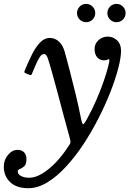

<svg xmlns="http://www.w3.org/2000/svg" viewBox="-145 -732 710 1012"><path d="M403.5 -414Q381 -414 367.2 -430Q353.5 -446 353.5 -474.5Q353.5 -501 373.8 -520Q394 -539 423 -539Q451.5 -539 472.2 -519.2Q493 -499.5 493 -465Q493 -428.5 478.2 -371.8Q463.5 -315 437 -247.2Q410.5 -179.5 374.2 -108.5Q338 -37.5 294.8 28.2Q251.5 94 203.2 146.2Q155 198.5 104.5 229.2Q54 260 4 260Q-58 260 -91.5 228Q-125 196 -125 146Q-125 111.5 -103 84.8Q-81 58 -52.5 58Q-31 58 -18.2 70.8Q-5.5 83.5 -5.5 107Q-5.5 133.5 -17 144Q-28.5 154.5 -40 158.8Q-51.5 163 -51.5 171Q-51.5 187.5 -33.2 196.2Q-15 205 8.5 205Q40.5 205 76.5 183.5Q112.5 162 147.8 125.5Q183 89 212 44.5Q220 32.5 223.5 26.8Q227 21 226.5 13.8Q226 6.5 221.5 -9Q206.5 -62 190 -124.5Q173.5 -187 157.5 -247Q141.5 -307 128.2 -354.2Q115 -401.5 107 -424.5Q104.5 -432.5 99.5 -439.8Q94.5 -447 85.5 -447Q75 -447 65 -432Q55 -417 45.5 -395Q36 -373 26.5 -351Q23 -342 21.2 -338.2Q19.5 -334.5 9.5 -338L-4.5 -343.5Q-17 -348.5 -16.8 -352.5Q-16.5 -356.5 -11.5 -368Q4.5 -406 23 -443.8Q41.5 -481.5 65 -506.8Q88.5 -532 118.5 -532Q145 -532 166 -512.5Q187 -493 196.5 -457.5Q206.5 -421 221.8 -363Q237 -305 253.2 -237.8Q269.5 -170.5 282.5 -105Q288.5 -75.5 294 -77.5Q299.5 -79.5 311.5 -101Q341 -154.5 363.5 -206.5Q386 -258.5 401 -302.5Q416 -346.5 423.8 -376Q431.5 -405.5 431.5 -414Q431.5 -420 428 -420Q425.5 -420 419.8 -417Q414 -414 403.5 -414ZM469 -615Q449 -615 435 -629Q421 -643 421 -663Q421 -683 435 -697.2Q449 -711.5 469 -711.5Q489 -711.5 503 -697.2Q517 -683 517 -663Q517 -643 503 -629Q489 -615 469 -615ZM309 -615Q289 -615 275 -629Q261 -643 261 -663Q261 -683 275 -697.2Q289 -711.5 309 -711.5Q329 -711.5 343 -697.2Q357 -683 357 -663Q357 -643 343 -629Q329 -615 309 -615Z"/></svg>

Font: Besley
Style: Italic
Weight: 400
Italic angle: -13°
Designer: Owen Earl
Foundry: indestructible type*
Version: Version 4.000; ttfautohint (v1.8.4.7-5d5b)